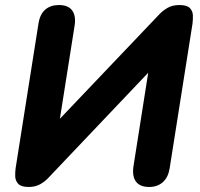

<svg xmlns="http://www.w3.org/2000/svg" viewBox="-20 -734 793 763"><path d="M94 9Q64 9 52.5 -3.5Q41 -16 40.5 -33Q40 -50 42 -65L133 -641Q139 -678 160 -696Q181 -714 214 -714Q252 -714 267.5 -691.5Q283 -669 276 -629L218 -262L614 -678Q626 -691 645.5 -702.5Q665 -714 693 -714Q723 -714 734.5 -702Q746 -690 746.5 -673Q747 -656 745 -640L654 -64Q648 -28 626.5 -9.5Q605 9 573 9Q535 9 519.5 -13.5Q504 -36 511 -77L569 -445L171 -26Q158 -12 139 -1.5Q120 9 94 9Z"/></svg>

Font: Nunito ExtraBold
Style: Italic
Weight: 800
Italic angle: -9°
Designer: Vernon Adams
Foundry: Vernon Adams
Version: Version 3.601; ttfautohint (v1.8.2.53-6de2)